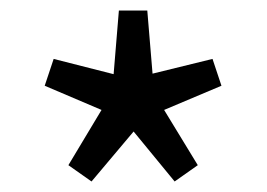

<svg xmlns="http://www.w3.org/2000/svg" viewBox="-20 -816 507 365"><path d="M154 -471 110 -502 173 -607 65 -653 82 -704 196 -675 206 -796H260L270 -676L384 -704L401 -653L292 -607L356 -502L312 -471L234 -566Z"/></svg>

Font: Noto Sans TC
Style: Regular
Weight: 400
Designer: Ryoko NISHIZUKA  (kana, bopomofo & ideographs); Paul D. Hunt (Latin, Greek & Cyrillic); Sandoll Communications , Soo-you
Foundry: Adobe
Version: Version 2.004-H2;hotconv 1.0.118;makeotfexe 2.5.65603